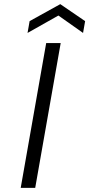

<svg xmlns="http://www.w3.org/2000/svg" viewBox="-20 -907 431 927"><path d="M262 -832 113 -748 123 -805 271 -887 391 -805 381 -748ZM273 -699 150 0H80L203 -699Z"/></svg>

Font: Fz Poppins Light
Style: Italic
Weight: 300
Italic angle: -10°
Designer: Ninad Kale (Devanagari), Jonny Pinhorn (Latin)
Foundry: Indian Type Foundry
Version: Vit hóa bi Vntype.Com & FontZin.Com